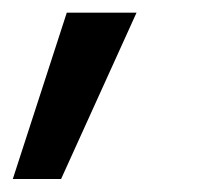

<svg xmlns="http://www.w3.org/2000/svg" viewBox="-54 -126 319 297"><path d="M-34.2 150.9 49.3 -106.4H157.2L40.5 150.9Z"/></svg>

Font: Inter 28pt Medium
Style: Italic
Weight: 500
Italic angle: -9.3988°
Designer: Rasmus Andersson
Foundry: rsms
Version: Version 4.001;git-66647c0bb